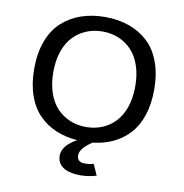

<svg xmlns="http://www.w3.org/2000/svg" viewBox="-96 -796 1041 1089"><g transform="rotate(10 425.0 -251.5)"><path d="M530.5 189Q502 197.5 471 201Q440 204.5 410.2 201.5Q380.5 198.5 356.8 189Q333 179.5 318.5 160.2Q304 141 304 114Q304 95 312.5 77.5Q321 60 335.2 46.8Q349.5 33.5 361.5 25Q373.5 16.5 386.5 9.5Q318 4.5 262.2 -19.2Q206.5 -43 164.2 -86Q122 -129 99 -195.8Q76 -262.5 76 -348Q76 -438.5 102.2 -508Q128.5 -577.5 175.8 -620.2Q223 -663 285.2 -684.5Q347.5 -706 422.5 -706Q497.5 -706 559.2 -684.5Q621 -663 668 -620.2Q715 -577.5 741 -508Q767 -438.5 767 -348Q767 -265 745.5 -200Q724 -135 684.5 -92Q645 -49 592.5 -24Q540 1 475.5 8Q406.5 53 406.5 93Q406.5 111.5 417 121.5Q427.5 131.5 444 132.2Q460.5 133 474.5 131.2Q488.5 129.5 502 125.5ZM422.5 -72.5Q472 -72.5 514.5 -90Q557 -107.5 589.2 -141.2Q621.5 -175 639.8 -228Q658 -281 658 -348Q658 -414.5 639.8 -467.5Q621.5 -520.5 589.2 -554Q557 -587.5 514.5 -605Q472 -622.5 422.5 -622.5Q372.5 -622.5 330 -605Q287.5 -587.5 255 -554Q222.5 -520.5 204.2 -467.5Q186 -414.5 186 -348Q186 -281 204.2 -228Q222.5 -175 255 -141.2Q287.5 -107.5 330 -90Q372.5 -72.5 422.5 -72.5Z"/></g></svg>

Font: League Mono Wide
Style: Regular
Weight: 400
Width: 8
Designer: Tyler Finck
Foundry: The League of Moveable Type / Tyler Finck
Version: Version 2.210